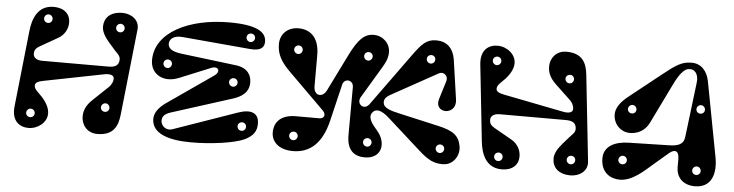

<svg xmlns="http://www.w3.org/2000/svg" viewBox="-47 -997 4722 1235"><g transform="rotate(5 2313.5 -379.5)"><path d="M701 -775C620 -775 583 -731 583 -676C583 -645 601 -613 632 -577L675 -528C694 -507 714 -495 707 -462C701 -433 679 -423 638 -423H213C179 -423 155 -437 155 -464C155 -483 160 -498 190 -515L304 -580C339 -600 364 -638 364 -683C364 -737 325 -775 257 -775C150 -775 122 -680 114 -608L61 -115C51 -20 105 15 162 15C222 15 280 -30 280 -88C280 -120 263 -156 231 -191C206 -218 179 -236 179 -260C179 -275 187 -286 231 -295L611 -370C645 -378 681 -376 681 -348C681 -332 673 -309 651 -289L558 -201C511 -157 503 -120 503 -88C503 -37 539 15 606 15C713 15 738 -50 746 -122L806 -678C812 -738 758 -775 701 -775ZM643 -131C627 -131 615 -143 615 -158C615 -173 627 -186 643 -186C658 -186 670 -173 670 -158C670 -143 658 -131 643 -131ZM229 -669C213 -669 201 -681 201 -696C201 -711 213 -724 229 -724C244 -724 256 -711 256 -696C256 -681 244 -669 229 -669ZM696 -649C680 -649 668 -661 668 -676C668 -691 680 -704 696 -704C711 -704 723 -691 723 -676C723 -661 711 -649 696 -649ZM167 -55C151 -55 139 -67 139 -82C139 -97 151 -110 167 -110C182 -110 194 -97 194 -82C194 -67 182 -55 167 -55Z M1098 -654 1538 -615C1613 -608 1630 -638 1630 -670C1630 -733 1569 -774 1390 -774C1134 -774 916 -671 916 -489C916 -398 1001 -350 1099 -390L1299 -472C1345 -491 1365 -454 1325 -426L1027 -219C982 -187 957 -151 957 -114C957 -14 1077 16 1210 16C1344 17 1494 -6 1552 -33C1605 -58 1633 -90 1630 -147C1627 -207 1582 -231 1496 -201L1087 -58C1038 -41 1011 -82 1011 -104C1011 -129 1019 -149 1066 -164L1456 -288C1544 -316 1558 -363 1558 -400C1558 -448 1532 -494 1456 -503L1098 -547C1037 -555 1014 -575 1014 -604C1014 -632 1040 -659 1098 -654ZM1529 -141C1544 -141 1556 -129 1556 -114C1556 -99 1544 -86 1529 -86C1513 -86 1501 -99 1501 -114C1501 -129 1513 -141 1529 -141ZM1019 -502C1034 -502 1046 -490 1046 -475C1046 -460 1034 -447 1019 -447C1003 -447 991 -460 991 -475C991 -490 1003 -502 1019 -502ZM1537 -715C1552 -715 1564 -703 1564 -688C1564 -673 1552 -660 1537 -660C1521 -660 1509 -673 1509 -688C1509 -703 1521 -715 1537 -715ZM1450 -419C1465 -419 1477 -407 1477 -392C1477 -377 1465 -364 1450 -364C1434 -364 1422 -377 1422 -392C1422 -407 1434 -419 1450 -419Z M1720 -663C1720 -595 1750 -547 1807 -491L2039 -261C2063 -237 2051 -210 2022 -210H1869C1776 -210 1730 -163 1730 -94C1730 -33 1779 15 1869 15C1977 15 2056 -50 2092 -203L2148 -438C2159 -484 2218 -475 2218 -429L2217 -118C2217 -29 2257 15 2333 15C2441 15 2464 -85 2399 -162L2383 -181C2354 -215 2337 -248 2354 -273C2377 -306 2414 -298 2466 -251L2679 -60C2745 0 2782 15 2837 15C2904 15 2945 -49 2935 -109C2923 -179 2881 -206 2790 -227L2525 -287C2471 -299 2429 -313 2425 -343C2422 -366 2431 -382 2465 -401L2760 -564C2794 -583 2823 -550 2814 -521L2777 -400C2763 -354 2791 -329 2822 -327C2856 -326 2894 -351 2886 -407L2850 -657C2838 -739 2791 -775 2727 -775C2663 -775 2633 -741 2578 -665L2335 -329C2302 -283 2247 -324 2275 -370L2394 -569C2412 -599 2430 -630 2430 -672C2430 -730 2381 -775 2324 -775C2263 -775 2224 -737 2170 -628L2054 -393C2029 -342 1972 -350 1972 -413V-613C1972 -731 1910 -775 1838 -775C1768 -775 1720 -729 1720 -663ZM1849 -665C1864 -665 1876 -653 1876 -638C1876 -623 1864 -610 1849 -610C1833 -610 1821 -623 1821 -638C1821 -653 1833 -665 1849 -665ZM1865 -110C1880 -110 1892 -98 1892 -83C1892 -68 1880 -55 1865 -55C1849 -55 1837 -68 1837 -83C1837 -98 1849 -110 1865 -110ZM2811 -110C2826 -110 2838 -98 2838 -83C2838 -68 2826 -55 2811 -55C2795 -55 2783 -68 2783 -83C2783 -98 2795 -110 2811 -110ZM2704 -678C2719 -678 2731 -666 2731 -651C2731 -636 2719 -623 2704 -623C2688 -623 2676 -636 2676 -651C2676 -666 2688 -678 2704 -678ZM2301 -662C2316 -662 2328 -650 2328 -635C2328 -620 2316 -607 2301 -607C2285 -607 2273 -620 2273 -635C2273 -650 2285 -662 2301 -662ZM2342 -110C2357 -110 2369 -98 2369 -83C2369 -68 2357 -55 2342 -55C2326 -55 2314 -68 2314 -83C2314 -98 2326 -110 2342 -110Z M3662 15C3719 15 3773 -22 3767 -82L3707 -638C3699 -710 3674 -775 3567 -775C3500 -775 3464 -723 3464 -672C3464 -640 3472 -603 3519 -559L3612 -471C3634 -451 3642 -428 3642 -412C3642 -384 3606 -382 3572 -390L3192 -465C3148 -474 3140 -485 3140 -500C3140 -524 3167 -542 3192 -569C3224 -604 3241 -640 3241 -672C3241 -730 3183 -775 3123 -775C3066 -775 3012 -740 3022 -645L3075 -152C3083 -80 3111 15 3218 15C3286 15 3325 -23 3325 -77C3325 -122 3300 -160 3265 -180L3151 -245C3121 -262 3116 -277 3116 -296C3116 -323 3140 -337 3174 -337H3599C3640 -337 3662 -327 3668 -298C3675 -265 3655 -253 3636 -232L3593 -183C3562 -147 3544 -115 3544 -84C3544 -29 3581 15 3662 15ZM3604 -629C3619 -629 3631 -617 3631 -602C3631 -587 3619 -574 3604 -574C3588 -574 3576 -587 3576 -602C3576 -617 3588 -629 3604 -629ZM3190 -91C3205 -91 3217 -79 3217 -64C3217 -49 3205 -36 3190 -36C3174 -36 3162 -49 3162 -64C3162 -79 3174 -91 3190 -91ZM3657 -111C3672 -111 3684 -99 3684 -84C3684 -69 3672 -56 3657 -56C3641 -56 3629 -69 3629 -84C3629 -99 3641 -111 3657 -111ZM3128 -705C3143 -705 3155 -693 3155 -678C3155 -663 3143 -650 3128 -650C3112 -650 3100 -663 3100 -678C3100 -693 3112 -705 3128 -705Z M4275 -233 4017 -227C3929 -225 3857 -192 3857 -112C3857 -18 3922 15 3980 15C4062 15 4136 -59 4182 -98L4280 -182C4315 -212 4344 -205 4344 -150V-98C4344 -37 4383 15 4465 15C4568 15 4602 -71 4581 -183L4490 -664C4477 -732 4436 -775 4376 -775C4311 -775 4275 -749 4188 -680L3987 -520C3941 -483 3911 -444 3911 -401C3911 -339 3959 -290 4018 -290C4055 -290 4111 -303 4143 -369L4264 -617C4279 -648 4315 -724 4357 -732C4399 -740 4426 -705 4419 -650L4376 -296C4370 -245 4332 -234 4275 -233ZM4460 -453C4444 -453 4432 -465 4432 -480C4432 -495 4444 -508 4460 -508C4475 -508 4487 -495 4487 -480C4487 -465 4475 -453 4460 -453ZM3988 -85C3972 -85 3960 -97 3960 -112C3960 -127 3972 -140 3988 -140C4003 -140 4015 -127 4015 -112C4015 -97 4003 -85 3988 -85ZM4467 -58C4451 -58 4439 -70 4439 -85C4439 -100 4451 -113 4467 -113C4482 -113 4494 -100 4494 -85C4494 -70 4482 -58 4467 -58ZM4021 -416C4005 -416 3993 -428 3993 -443C3993 -458 4005 -471 4021 -471C4036 -471 4048 -458 4048 -443C4048 -428 4036 -416 4021 -416Z"/></g></svg>

Font: Pilowlava Atome
Style: Regular
Weight: 500
Designer: Anton Moglia, Jérémy Landes, Maksym Kobuzan (Cyrillic), Velvetyne Type Foundry
Foundry: Anton Moglia, Jérémy Landes, Velvetyne Type Foundry
Version: Version 1.002;Glyphs 3.3 (3303)